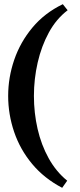

<svg xmlns="http://www.w3.org/2000/svg" viewBox="-20 -822 384 917"><path d="M280 -802 303 -773Q249 -732 213.5 -667Q178 -602 160 -523.5Q142 -445 142 -364Q142 -283 159.5 -206.5Q177 -130 212.5 -66Q248 -2 301 41L277 75Q191 30 133.5 -39Q76 -108 47.5 -192Q19 -276 19 -364Q19 -452 48 -536.5Q77 -621 135 -690.5Q193 -760 280 -802Z"/></svg>

Font: Ruwudu SemiBold
Style: Regular
Weight: 600
Designer: Becca Hirsbrunner Spalinger
Foundry: SIL International
Version: Version 3.000